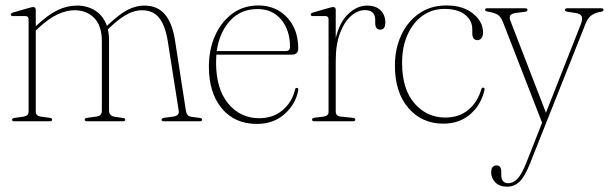

<svg xmlns="http://www.w3.org/2000/svg" viewBox="-20 -456 2290 722"><path d="M114.5 -418.5V-357.5L118 -360.5Q160.5 -400.5 196.5 -417.8Q232.5 -435 269.5 -435Q309 -435 339 -415.5Q369 -396 382 -358.5L389.5 -365.5Q430 -403.5 460.5 -419.2Q491 -435 522.5 -435Q572.5 -435 600.2 -402Q628 -369 638 -305L679 -40Q680.5 -30 685 -24Q689.5 -18 702 -16.5L731.5 -12.5Q740 -11.5 740 -5.5Q740 0 731.5 0H596.5Q587.5 0 587.5 -5.5Q587.5 -11.5 597 -13L631 -17.5Q655.5 -21 652 -40L611 -300.5Q601.5 -359.5 578.8 -388.5Q556 -417.5 513.5 -417.5Q487.5 -417.5 459.8 -403.2Q432 -389 396.5 -356L385.5 -345.5Q390 -326.5 390 -305V-40Q390 -20 413 -16.5L442.5 -12.5Q451 -11.5 451 -5.5Q451 0 442.5 0H307.5Q298.5 0 298.5 -5.5Q298.5 -12 308 -13L342 -17.5Q354.5 -19.5 358.8 -25.2Q363 -31 363 -40V-300.5Q363 -359.5 334.2 -388.5Q305.5 -417.5 260.5 -417.5Q230 -417.5 196.5 -402Q163 -386.5 125 -351L114.5 -341V-36.5Q114.5 -20 133.5 -17.5L167 -13Q176 -12 176 -5.5Q176 0 167.5 0H33.5Q25.5 0 25.5 -5.5Q25.5 -11 34 -12.5L68.5 -17.5Q87.5 -20 87.5 -36V-383Q87.5 -395.5 76 -395.5H29Q20.5 -395.5 20.5 -401.5Q20.5 -406 29 -409L90 -426.5Q100 -429.5 105 -429.5Q114.5 -429.5 114.5 -418.5Z M1101.5 -273Q1101.5 -250.5 1076.5 -250.5H793.5Q792.5 -236 792.5 -221Q792.5 -122 838 -66.8Q883.5 -11.5 955 -11.5Q1007.5 -11.5 1043.2 -42.2Q1079 -73 1089 -118Q1090.5 -125.5 1096 -125.5Q1103 -125.5 1101.5 -116.5Q1092 -64.5 1050.2 -27.2Q1008.5 10 946 10Q862.5 10 814 -48.5Q765.5 -107 765.5 -205Q765.5 -270 788.8 -322Q812 -374 853.8 -404.8Q895.5 -435.5 952 -435.5Q1017 -435.5 1059.2 -390.8Q1101.5 -346 1101.5 -273ZM948.5 -422Q885 -422 845 -378Q805 -334 795 -264H1054Q1070.5 -264 1070.5 -280Q1070.5 -342.5 1037.5 -382.2Q1004.5 -422 948.5 -422Z M1242.5 -418.5V-312.5Q1257 -373 1290 -404Q1323 -435 1360.5 -435Q1393 -435 1411 -417.2Q1429 -399.5 1429 -371.5Q1429 -344.5 1410 -344.5Q1391 -344.5 1391 -369.5V-380.5Q1391 -418 1352.5 -418Q1325.5 -418 1300.2 -396.2Q1275 -374.5 1258.8 -332Q1242.5 -289.5 1242.5 -228V-36.5Q1242.5 -19.5 1261.5 -17.5L1307 -13Q1316 -12 1316 -5.5Q1316 0 1307.5 0H1162Q1153.5 0 1153.5 -6Q1153.5 -12 1163 -13.5L1196.5 -17.5Q1215.5 -20 1215.5 -36V-383Q1215.5 -395.5 1204 -395.5H1157Q1148.5 -395.5 1148.5 -401.5Q1148.5 -406 1157 -409L1218 -426.5Q1228 -429.5 1233 -429.5Q1242.5 -429.5 1242.5 -418.5Z M1796.5 -334Q1796.5 -320.5 1790.5 -312.8Q1784.5 -305 1776 -305Q1756 -305 1756 -331.5V-346Q1756 -379 1728.5 -400.8Q1701 -422.5 1652 -422.5Q1604 -422.5 1568 -396.2Q1532 -370 1512 -324.2Q1492 -278.5 1492 -220Q1492 -121 1538.5 -67.5Q1585 -14 1654.5 -14Q1707 -14 1741.8 -43.5Q1776.5 -73 1789.5 -119.5Q1791.5 -126.5 1796.5 -126.5Q1803.5 -126.5 1802 -118Q1789 -61.5 1748.2 -26.2Q1707.5 9 1647 9Q1566.5 9 1515.8 -49.8Q1465 -108.5 1465 -209.5Q1465 -272.5 1488.8 -323.8Q1512.5 -375 1556 -405.2Q1599.5 -435.5 1658 -435.5Q1721.5 -435.5 1759 -404.8Q1796.5 -374 1796.5 -334Z M1961 151.5 2018.5 5.5 1871.5 -372.5Q1863 -394 1850.5 -401.2Q1838 -408.5 1814 -412.5Q1804 -414 1804 -419.5Q1804 -425 1812.5 -425H1954.5Q1963.5 -425 1963.5 -419Q1963.5 -413 1953.5 -411.5L1917.5 -407Q1901.5 -404 1898.2 -396.8Q1895 -389.5 1899.5 -377.5L2033 -32L2164 -364.5Q2172 -385 2167.2 -394.8Q2162.5 -404.5 2145 -407L2115.5 -411.5Q2104.5 -413 2104.5 -418.5Q2104.5 -425 2114.5 -425H2240.5Q2249.5 -425 2249.5 -419Q2249.5 -413.5 2239 -411.5Q2216 -408 2203 -397.5Q2190 -387 2182 -367L1973 159Q1953.5 208 1933.8 227Q1914 246 1887.5 246Q1858.5 246 1842.8 230Q1827 214 1827 192.5Q1827 166 1847.5 166Q1865 166 1865 190.5V202Q1865 233 1892 233Q1910 233 1926.5 215.5Q1943 198 1961 151.5Z"/></svg>

Font: Fraunces 144pt S050 Thin
Style: Regular
Weight: 100
Version: Version 1.000; ttfautohint (v1.8.3)